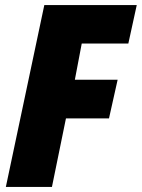

<svg xmlns="http://www.w3.org/2000/svg" viewBox="-20 -734 557 754"><path d="M184 0 239 -269H408L442 -421H274L301 -563H484L517 -714H154L3 0Z"/></svg>

Font: Noto Sans Display SemiCondensed Black
Style: Italic
Weight: 900
Width: 4
Designer: Monotype Design team
Foundry: Monotype Imaging Inc.
Version: 1.000